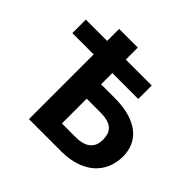

<svg xmlns="http://www.w3.org/2000/svg" viewBox="-177 -909 1092 1092"><g transform="rotate(45 369.5 -363.0)"><path d="M451.5 -115Q487 -115 510.5 -123Q534 -131 548 -144.8Q562 -158.5 567.8 -176.5Q573.5 -194.5 573.5 -214.5Q573.5 -237 567.8 -255.5Q562 -274 548.2 -287.2Q534.5 -300.5 511 -307.5Q487.5 -314.5 451.5 -314.5H342.5V-115ZM451.5 -430Q524 -430 575.5 -414Q627 -398 659.2 -370.5Q691.5 -343 706.5 -306.8Q721.5 -270.5 721.5 -229.5Q721.5 -177.5 703.2 -135.2Q685 -93 650.5 -63Q616 -33 565.8 -16.5Q515.5 0 451.5 0H192.5V-520.5H21V-629H192.5V-725.5H342.5V-629H551V-520.5H342.5V-430Z"/></g></svg>

Font: Lato 2
Style: Regular
Weight: 800
Designer: Lukasz Dziedzic with Adam Twardoch and Botio Nikoltchev
Foundry: tyPoland Lukasz Dziedzic
Version: Version 2.015; 2015-08-06; http://www.latofonts.com/